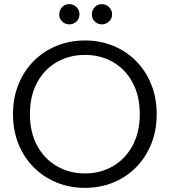

<svg xmlns="http://www.w3.org/2000/svg" viewBox="-20 -903 821 930"><path d="M316 -785Q295 -785 281 -799Q267 -813 267 -833Q267 -854 281 -868.5Q295 -883 316 -883Q336 -883 350.5 -868.5Q365 -854 365 -833Q365 -813 350.5 -799Q336 -785 316 -785ZM474 -785Q453 -785 439 -799Q425 -813 425 -833Q425 -854 439 -868.5Q453 -883 474 -883Q493 -883 508 -868.5Q523 -854 523 -833Q523 -813 508 -799Q493 -785 474 -785ZM392 7Q318 7 254.5 -19Q191 -45 143.5 -92.5Q96 -140 69.5 -205.5Q43 -271 43 -350Q43 -429 69.5 -494.5Q96 -560 143.5 -607.5Q191 -655 254.5 -681Q318 -707 392 -707Q465 -707 528.5 -681Q592 -655 639 -607.5Q686 -560 712.5 -494.5Q739 -429 739 -350Q739 -271 712.5 -205.5Q686 -140 639 -92.5Q592 -45 528.5 -19Q465 7 392 7ZM392 -63Q467 -63 527 -98Q587 -133 622 -197.5Q657 -262 657 -350Q657 -439 622 -503.5Q587 -568 527 -602.5Q467 -637 392 -637Q316 -637 255.5 -602.5Q195 -568 160 -503.5Q125 -439 125 -350Q125 -262 160 -197.5Q195 -133 255.5 -98Q316 -63 392 -63Z"/></svg>

Font: Albert Sans
Style: Regular
Weight: 400
Designer: Andreas Rasmussen
Foundry: a.Foundry
Version: Version 1.025